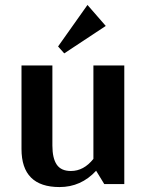

<svg xmlns="http://www.w3.org/2000/svg" viewBox="-20 -745 599 777"><path d="M483 -480V0H402L369 -54Q308 12 221 12Q67 12 67 -142V-480H192V-156Q192 -105 209.5 -79Q227 -53 267 -53Q319 -53 358 -102V-480ZM334 -725 408 -640 240 -529 215 -557Z"/></svg>

Font: Arya
Style: Bold
Weight: 700
Designer: Eduardo Rodriguez Tunni, Modular Infotech
Foundry: Eduardo Rodriguez Tunni, Modular Infotech
Version: Version 1.002